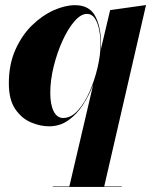

<svg xmlns="http://www.w3.org/2000/svg" viewBox="-20 -490 633 760"><path d="M380 -314Q380 -305.5 379.5 -296L416 -450L558 -470L392.5 248H462V250H189V248H254.5L349 -155.5Q333 -112.5 308.2 -74.8Q283.5 -37 250 -13.5Q216.5 10 174 10Q139.5 10 102.8 -5.5Q66 -21 40.5 -58Q15 -95 15 -160Q15 -235 40.8 -292.8Q66.5 -350.5 106.8 -389.8Q147 -429 192.2 -449.2Q237.5 -469.5 277 -469.5Q334 -469.5 357 -426.2Q380 -383 380 -314ZM378 -314Q378 -344.5 372.5 -372.2Q367 -400 355.2 -417.5Q343.5 -435 324 -435Q300 -435 274.5 -405.5Q249 -376 227.5 -328.8Q206 -281.5 192.5 -227Q179 -172.5 179 -122Q179 -77 192.2 -50Q205.5 -23 230 -23Q261 -23 288 -52.5Q315 -82 335 -128Q355 -174 366.5 -223.8Q378 -273.5 378 -314Z"/></svg>

Font: Bodoni* 96
Style: Bold Italic
Weight: 700
Italic angle: -13°
Version: Version 2.2